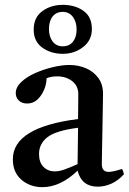

<svg xmlns="http://www.w3.org/2000/svg" viewBox="-20 -760 533 792"><path d="M383 10Q317 10 300 -56Q229 12 155 12Q104 12 68.5 -18.5Q33 -49 33 -103Q33 -235 302 -269Q302 -293 302.5 -318Q303 -343 303 -371Q303 -406 277.5 -425.5Q252 -445 216 -445Q190 -445 172 -437Q172 -414 162 -390Q152 -366 134.5 -349.5Q117 -333 92 -333Q70 -333 57.5 -345.5Q45 -358 45 -376Q45 -400 67.5 -421.5Q90 -443 125 -458.5Q160 -474 198 -483Q236 -492 266 -492Q303 -492 334.5 -478.5Q366 -465 385.5 -438.5Q405 -412 405 -373Q405 -349 404 -310.5Q403 -272 402.5 -228.5Q402 -185 401 -146Q400 -107 400 -83Q400 -51 428 -51Q446 -51 483 -63Q487 -58 488.5 -52Q490 -46 491 -41Q466 -14 438.5 -2Q411 10 383 10ZM300 -83 302 -233Q210 -221 175.5 -194Q141 -167 141 -125Q141 -90 159.5 -71.5Q178 -53 206 -53Q224 -53 246.5 -61Q269 -69 300 -83ZM119 -638Q119 -688 154.5 -714Q190 -740 239 -740Q289 -740 324 -715.5Q359 -691 359 -640Q359 -594 323 -566Q287 -538 239 -538Q190 -538 154.5 -563.5Q119 -589 119 -638ZM239 -711Q212 -711 197 -692Q182 -673 182 -640Q182 -609 197 -589Q212 -569 239 -569Q266 -569 281 -588Q296 -607 296 -638Q296 -670 280.5 -690.5Q265 -711 239 -711Z"/></svg>

Font: Castoro
Style: Regular
Weight: 400
Designer: John Hudson
Foundry: Tiro Typeworks Ltd.
Version: Version 2.04